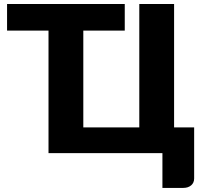

<svg xmlns="http://www.w3.org/2000/svg" viewBox="-20 -748 994 938"><path d="M928.5 -125.5V124Q928.5 145 913.8 157.5Q899 170 875.5 170H773.5V0H217V-598.5H14.5V-728.5H589.5V-598.5H387V-125.5H660.5V-728.5H830.5V-125.5Z"/></svg>

Font: Lato 2
Style: Regular
Weight: 900
Designer: Lukasz Dziedzic with Adam Twardoch and Botio Nikoltchev
Foundry: tyPoland Lukasz Dziedzic
Version: Version 2.015; 2015-08-06; http://www.latofonts.com/